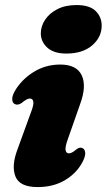

<svg xmlns="http://www.w3.org/2000/svg" viewBox="-20 -728 422 760"><path d="M242.5 -516Q193.5 -516 167.8 -539Q142 -562 141.5 -595.5Q141.5 -624 158.5 -649.8Q175.5 -675.5 207.2 -691.8Q239 -708 283 -708Q334.5 -708 358.5 -684.5Q382.5 -661 382.5 -626.5Q382.5 -581 345 -548.5Q307.5 -516 242.5 -516ZM249 -178.5Q237.5 -147.5 239.5 -134.2Q241.5 -121 253 -121Q264.5 -121 282 -136.5Q296 -147 306 -142Q315.5 -138 317.2 -124.5Q319 -111 307.5 -88.5Q285 -44 238.8 -15.8Q192.5 12.5 129 12.5Q57.5 12.5 41 -29.8Q24.5 -72 49.5 -137.5L101.5 -280.5Q114 -312 112 -325Q110 -338 98 -338Q86.5 -338 66 -320.5Q51 -310.5 40 -315.5Q30 -319 28.5 -332.5Q27 -346 38 -366.5Q64.5 -412.5 112.2 -442.5Q160 -472.5 218.5 -472.5Q283.5 -472.5 303.5 -429.8Q323.5 -387 297 -315.5Z"/></svg>

Font: Fraunces 72pt S050 Black
Style: Italic
Weight: 900
Italic angle: -16°
Version: Version 1.000; ttfautohint (v1.8.3)